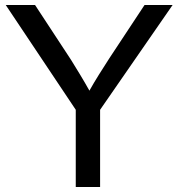

<svg xmlns="http://www.w3.org/2000/svg" viewBox="-20 -753 723 773"><path d="M285 0V-311L3 -733H121L266 -512Q284 -483 302.5 -452.5Q321 -422 340 -388Q358 -420 378 -452Q398 -484 420 -518L562 -733H675L383 -311V0Z"/></svg>

Font: MongolianScript
Style: Regular
Weight: 400
Designer: Bolorsoft LLC, NUM
Foundry: Bolorsoft LLC
Version: Version 3.2